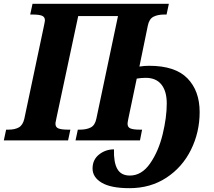

<svg xmlns="http://www.w3.org/2000/svg" viewBox="-42 -734 1118 1004"><path d="M442 147Q442 101 476 74Q510 47 554 47Q552 115 571.5 149.5Q591 184 637 184Q699 184 743 120.5Q787 57 808.5 -31.5Q830 -120 830 -193Q830 -257 802 -292Q774 -327 720 -327Q698 -327 673 -323L629 -113Q625 -93 625 -87Q625 -68 641 -62Q657 -56 689 -56H701L690 0H353L365 -56H376Q410 -56 432.5 -67.5Q455 -79 462 -114L575 -650H367L253 -116Q252 -108 250 -100.5Q248 -93 248 -87Q248 -68 264.5 -62Q281 -56 314 -56H326L314 0H-22L-10 -56H2Q35 -56 56 -67.5Q77 -79 85 -112L186 -590Q188 -601 190.5 -612Q193 -623 193 -627Q193 -646 177 -652Q161 -658 128 -658H116L128 -714H841L829 -658H817Q783 -658 760.5 -646.5Q738 -635 731 -600L687 -386Q713 -390 738 -390Q874 -390 938 -324.5Q1002 -259 1002 -148Q1002 -43 957 48.5Q912 140 828.5 195Q745 250 635 250Q538 250 490 221.5Q442 193 442 147Z"/></svg>

Font: Noto Serif NarrowExtraBold
Style: Italic
Weight: 800
Width: 4
Italic angle: -12°
Designer: Monotype Design Team
Foundry: Monotype Imaging Inc.
Version: Version 1.001